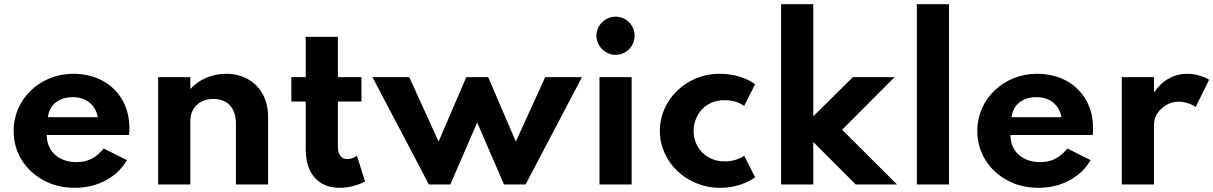

<svg xmlns="http://www.w3.org/2000/svg" viewBox="-20 -880 5788 916"><path d="M336.5 16C390.5 16 439.5 4.5 483.5 -19C527.5 -42.5 561.5 -74.5 585.5 -116L475 -171.5C437 -126 398.5 -106.5 345 -106.5C260 -106.5 203 -158.5 203 -236H595.5C597.5 -253.5 597.5 -256.5 597.5 -265C597.5 -317.5 586.5 -363 564 -402.5C519 -481 436 -528 329.5 -528C171 -528 45 -407.5 45 -256C45 -204.5 58 -158 83.5 -117C109 -76 144 -43.5 188 -20C231.5 4 281 16 336.5 16ZM208.5 -321C215.5 -380 260.5 -416.5 327.5 -416.5C390.5 -416.5 436.5 -380 446.5 -321Z M888 0V-303C888 -363 930 -408 998 -408C1064.5 -408 1105.5 -365 1105.5 -291.5V0H1259V-324C1259 -445.5 1177 -528 1059.5 -528C988 -528 927.5 -499 888 -455V-512H734.5V0Z M1600 16C1641.5 16 1687 4.5 1721.5 -14L1683 -137C1668.5 -126.5 1653 -121 1637 -121C1608.5 -121 1592 -141.5 1592 -180V-395.5H1704.5V-512H1592V-704H1438.5V-512H1370V-395.5H1438.5V-169C1438.5 -110.5 1452.5 -65.5 1481 -33C1509.5 -0.5 1549 16 1600 16Z M2128.5 0 2256.5 -295.5 2384.5 0H2487.5L2756.5 -512H2581L2441 -204.5L2309 -512H2204.5L2072.5 -204.5L1932.5 -512H1757L2026 0Z M2917 -618.5C2967 -618.5 3007.5 -659.5 3007.5 -710C3007.5 -760 2967 -800.5 2917 -800.5C2867.5 -800.5 2825.5 -760 2825.5 -710C2825.5 -659.5 2867.5 -618.5 2917 -618.5ZM2993.5 0V-512H2840V0Z M3414 16C3447.5 16 3479 11.5 3509 2C3539 -8 3563.5 -19.5 3582.5 -34L3530 -137.5C3508 -121 3474.5 -110 3438 -110C3408.5 -110 3382.5 -116.5 3360 -129.5C3315 -155.5 3289 -202 3289 -256C3289 -280.5 3295 -304 3306.5 -326.5C3329.5 -371 3373.5 -402 3437 -402C3474 -402 3505 -393 3530 -374.5L3582.5 -478C3564 -492.5 3539.5 -504.5 3509 -514C3478.5 -523.5 3446.5 -528 3413.5 -528C3332 -528 3261 -496.5 3209.5 -446C3157.5 -395.5 3128 -328 3128 -255.5C3128 -105 3258 16 3414 16Z M3860 0V-202.5L4062.5 0H4259.5L3997.5 -261L4248 -512H4049L3860 -325V-860H3706.5V0Z M4507.5 0V-860H4354V0Z M4934 16C4988 16 5037 4.5 5081 -19C5125 -42.5 5159 -74.5 5183 -116L5072.5 -171.5C5034.5 -126 4996 -106.5 4942.5 -106.5C4857.5 -106.5 4800.5 -158.5 4800.5 -236H5193C5195 -253.5 5195 -256.5 5195 -265C5195 -317.5 5184 -363 5161.5 -402.5C5116.5 -481 5033.5 -528 4927 -528C4768.5 -528 4642.5 -407.5 4642.5 -256C4642.5 -204.5 4655.5 -158 4681 -117C4706.5 -76 4741.5 -43.5 4785.5 -20C4829 4 4878.5 16 4934 16ZM4806 -321C4813 -380 4858 -416.5 4925 -416.5C4988 -416.5 5034 -380 5044 -321Z M5485.5 0V-286C5485.5 -305 5491 -323 5502 -339.5C5524 -372.5 5562.5 -395 5602.5 -395C5628.5 -395 5662 -385.5 5684.5 -370L5748.5 -499.5C5735.5 -508 5719.5 -514.5 5700 -520C5680.5 -525.5 5662 -528 5644 -528C5580.5 -528 5523.5 -496 5485.5 -438.5V-512H5332V0Z"/></svg>

Font: Spartan
Style: Bold
Weight: 700
Designer: Matt Bailey, Mirko Velimirovic
Foundry: Matt Bailey
Version: Version 1.003